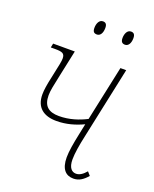

<svg xmlns="http://www.w3.org/2000/svg" viewBox="-136 -786 700 874"><g transform="rotate(20 214.5 -349.5)"><path d="M340 -643C355 -643 366 -658 366 -684C366 -702 359 -709 346 -709C328 -709 319 -689 319 -668C319 -649 327 -643 340 -643ZM204 -643C219 -643 230 -658 230 -684C230 -702 223 -709 210 -709C192 -709 183 -689 183 -668C183 -649 190 -643 204 -643ZM165 -210C213 -210 256 -223 294 -241L283 -188C273 -141 266 -100 266 -71C266 -13 291 10 327 10C354 10 373 -3 394 -27L379 -44C363 -25 347 -15 331 -15C311 -15 294 -30 294 -71C294 -100 301 -143 311 -188L385 -536H357L300 -269C263 -250 218 -235 168 -235C117 -235 92 -257 92 -308C92 -330 98 -358 109 -409L136 -536H31L27 -516H47C82 -516 95 -512 95 -487C95 -475 92 -458 77 -390C68 -350 64 -323 64 -302C64 -239 103 -210 165 -210Z"/></g></svg>

Font: Noto Serif Condensed Thin
Style: Italic
Weight: 100
Width: 3
Italic angle: -12°
Designer: Monotype Design Team
Foundry: Monotype Imaging Inc.
Version: Version 2.013